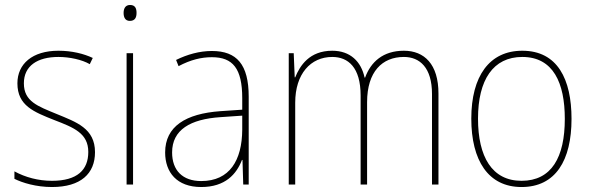

<svg xmlns="http://www.w3.org/2000/svg" viewBox="-20 -742 2373 772"><path d="M362 -130C362 -226 287 -251 207 -284C132 -315 76 -334 76 -407C76 -477 130 -513 215 -513C260 -513 310 -502 341 -484L353 -509C317 -526 269 -538 215 -538C110 -538 50 -485 50 -407C50 -317 116 -292 199 -259C277 -229 335 -206 335 -131C335 -59 291 -15 189 -15C134 -15 82 -29 38 -53V-23C70 -7 125 10 189 10C305 10 362 -44 362 -130Z M503 -722C483 -722 477 -706 477 -690C477 -673 483 -658 502 -658C523 -658 529 -672 529 -690C529 -706 525 -722 503 -722ZM515 -528H489V0H515Z M832 -537C782 -537 733 -523 688 -501L698 -476C747 -502 790 -512 832 -512C916 -512 954 -467 954 -347V-301L866 -295C727 -285 644 -234 644 -129C644 -49 691 10 789 10C886 10 931 -42 953 -99H955L958 0H980V-353C980 -483 932 -537 832 -537ZM867 -271 954 -277V-220C953 -98 904 -14 789 -14C714 -14 672 -57 672 -129C672 -220 745 -263 867 -271Z M1604 -538C1520 -538 1471 -493 1448 -430H1446C1432 -495 1388 -538 1316 -538C1224 -538 1186 -478 1167 -431H1165L1161 -528H1141V0H1167V-329C1167 -445 1229 -513 1316 -513C1380 -513 1430 -471 1430 -358V0H1456V-331C1456 -454 1517 -513 1604 -513C1668 -513 1717 -470 1717 -364V0H1743V-366C1743 -484 1686 -538 1604 -538Z M2278 -264C2278 -423 2222 -538 2080 -538C1948 -538 1875 -436 1875 -265C1875 -97 1943 10 2077 10C2214 10 2278 -97 2278 -264ZM1902 -265C1902 -421 1963 -513 2080 -513C2205 -513 2251 -408 2251 -264C2251 -110 2198 -15 2077 -15C1958 -15 1902 -112 1902 -265Z"/></svg>

Font: Noto Sans Gurmukhi SemiCondensed Thin
Style: Regular
Weight: 100
Width: 4
Designer: Jelle Bosma - Monotype Design Team
Foundry: Monotype Imaging Inc.
Version: Version 2.004